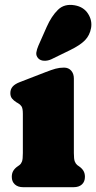

<svg xmlns="http://www.w3.org/2000/svg" viewBox="-20 -778 400 798"><path d="M287 -452V-142Q287 -116.5 290.8 -107Q294.5 -97.5 301 -92L308 -87Q320 -79 326.5 -68.5Q333 -58 333 -43Q333 -23 320.5 -11.5Q308 0 286 0H76Q54.5 0 41.8 -11.5Q29 -23 29 -43Q29 -58 35.5 -68.5Q42 -79 54 -87L61 -92Q68 -97.5 71.5 -107Q75 -116.5 75 -142V-305Q75 -327.5 69.5 -335.8Q64 -344 55 -349L48 -353Q37 -360 30 -368.5Q23 -377 23 -391Q23 -407 32.5 -418Q42 -429 63 -437L169 -478Q194.5 -488 211 -492.5Q227.5 -497 246 -497Q265 -497 276 -484.2Q287 -471.5 287 -452ZM174 -666Q194 -711 220.8 -737.2Q247.5 -763.5 290.5 -756Q327.5 -749.5 345.8 -721.2Q364 -693 358.5 -661.5Q353 -631 333 -610.5Q313 -590 271 -569.5L193 -531.5Q179 -525 163.5 -525.5Q148 -526 139 -535.5Q129 -546.5 131 -559.8Q133 -573 139.5 -588Z"/></svg>

Font: Fraunces SuperSoft
Style: Regular
Weight: 900
Version: Version 1.000;[b76b70a41]